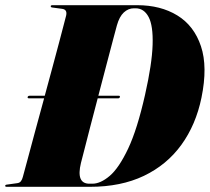

<svg xmlns="http://www.w3.org/2000/svg" viewBox="-40 -720 808 740"><path d="M-20 -3.5Q-20 -8 -13.5 -8.5L26 -14Q35.5 -15 40.5 -21.5Q45.5 -28 48 -38Q52.5 -54 64.8 -100Q77 -146 94.2 -209.5Q111.5 -273 130 -341H72Q65.5 -341 66.5 -346Q68 -351 74.5 -351H132.5Q147.5 -406.5 161.8 -459.2Q176 -512 187.5 -555.2Q199 -598.5 206.2 -626.5Q213.5 -654.5 215 -660.5Q220 -683.5 199 -686L162 -691Q155.5 -691.5 155.5 -696Q155.5 -700 162.5 -700H489Q579 -700 643.5 -660.5Q708 -621 734.5 -541.8Q761 -462.5 736.5 -343.5Q715 -239 659 -161.8Q603 -84.5 514.5 -42.2Q426 0 307 0H-14Q-20 0 -20 -3.5ZM316 -12Q347.5 -12 383 -42.2Q418.5 -72.5 453.8 -147Q489 -221.5 519 -354.5Q546 -474 548.2 -547.5Q550.5 -621 532.8 -654.5Q515 -688 482.5 -688H476Q454.5 -688 437.2 -672Q420 -656 410.5 -622Q407 -609.5 396 -568Q385 -526.5 370 -469.2Q355 -412 339 -351H417.5Q423.5 -351 422 -346Q421 -341 415 -341H336.5Q321 -282.5 307.2 -229Q293.5 -175.5 284 -138.5Q274.5 -101.5 272 -92Q252.5 -12 304.5 -12Z"/></svg>

Font: Fraunces 144pt S000 Black
Style: Italic
Weight: 900
Italic angle: -16°
Version: Version 1.000; ttfautohint (v1.8.3)